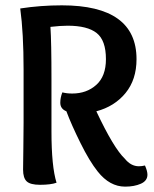

<svg xmlns="http://www.w3.org/2000/svg" viewBox="-20 -693 579 723"><path d="M450.2 -95.2Q473.1 -66.9 502.9 -66.9Q514.2 -66.9 525.9 -69.8Q535.2 -48.8 535.2 -35.2Q535.2 -12.2 510.5 -1.2Q485.8 9.8 451.2 9.8Q393.1 9.8 348.1 -46.9Q316.9 -85.9 283 -154.5Q249 -223.1 230 -273.9Q207 -283.2 207 -306.2Q207 -325.2 214.8 -345.2Q231 -340.8 252 -340.8Q306.2 -340.8 342.5 -373.3Q378.9 -405.8 378.9 -470.2Q378.9 -541 344 -568.6Q309.1 -596.2 234.9 -596.2Q208 -596.2 169.9 -591.8Q173.8 -536.1 173.8 -393.1V-198.2Q173.8 -65.9 192.9 -4.9Q170.9 2.9 130.9 2.9Q94.2 2.9 80.6 -10Q66.9 -22.9 66.9 -54.2Q66.9 -69.8 67.9 -132.8Q68.8 -195.8 68.8 -231V-431.2Q68.8 -568.8 56.2 -661.1Q132.8 -672.9 212.9 -672.9Q494.1 -672.9 494.1 -470.2Q494.1 -393.1 452.6 -342.5Q411.1 -292 342.8 -273.9Q408.2 -134.8 450.2 -95.2Z"/></svg>

Font: Sukar
Style: Bold
Weight: 700
Designer: Dario Muhafara - Ghiath Alsory
Foundry: Dario Muhafara - Ghiath Alsory
Version: Version 1.00 March 27, 2016, initial release